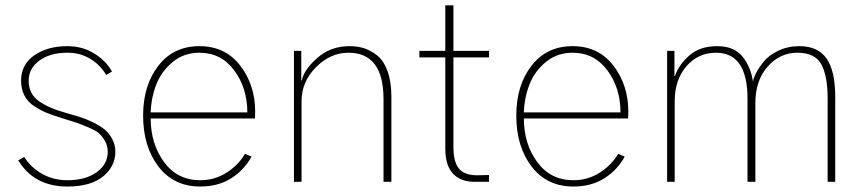

<svg xmlns="http://www.w3.org/2000/svg" viewBox="-20 -678 3223 716"><path d="M47.9 -80.1 70.3 -92.8Q95.7 -52.7 137.7 -29.3Q179.7 -5.9 231.4 -5.9Q298.8 -5.9 340.3 -35.6Q381.8 -65.4 381.8 -112.3Q381.8 -134.8 371.1 -152.8Q360.4 -170.9 348.6 -181.2Q336.9 -191.4 308.1 -203.6Q279.3 -215.8 265.6 -220.2Q252 -224.6 214.8 -236.3Q179.7 -247.1 157.2 -255.9Q134.8 -264.6 109.4 -280.8Q84 -296.9 71.3 -321.3Q58.6 -345.7 58.6 -377Q58.6 -437.5 107.9 -471.7Q157.2 -505.9 231.4 -505.9Q287.1 -505.9 331.5 -478.5Q376 -451.2 397.5 -411.1L376 -398.4Q354.5 -435.5 316.9 -458.5Q279.3 -481.4 231.4 -481.4Q167 -481.4 127 -452.1Q86.9 -422.9 86.9 -377Q86.9 -328.1 124.5 -301.3Q162.1 -274.4 226.6 -256.8Q256.8 -248 277.8 -241.7Q298.8 -235.4 326.2 -222.2Q353.5 -209 370.1 -195.3Q386.7 -181.6 398.4 -159.7Q410.2 -137.7 410.2 -112.3Q410.2 -57.6 364.3 -20Q318.4 17.6 231.4 17.6Q107.4 17.6 47.9 -80.1Z M513.7 -247.1Q513.7 -359.4 570.3 -432.6Q627 -505.9 723.6 -505.9Q820.3 -505.9 876 -433.1Q931.6 -360.4 931.6 -261.7Q931.6 -257.8 931.2 -249.5Q930.7 -241.2 930.7 -236.3H542Q542 -141.6 591.8 -73.7Q641.6 -5.9 726.6 -5.9Q781.2 -5.9 825.7 -34.7Q870.1 -63.5 893.6 -104.5L918 -93.8Q890.6 -43.9 842.3 -13.2Q793.9 17.6 726.6 17.6Q627.9 17.6 570.8 -57.1Q513.7 -131.8 513.7 -247.1ZM542 -258.8H902.3Q902.3 -349.6 853.5 -415.5Q804.7 -481.4 723.6 -481.4Q666 -481.4 624 -446.8Q582 -412.1 563 -363.3Q543.9 -314.5 542 -258.8Z M1076.2 0V-488.3H1103.5V-377.9H1105.5Q1113.3 -418 1163.1 -461.9Q1212.9 -505.9 1284.2 -505.9Q1312.5 -505.9 1336.4 -498.5Q1360.4 -491.2 1385.3 -472.2Q1410.2 -453.1 1424.8 -413.6Q1439.5 -374 1439.5 -317.4V0H1410.2V-308.6Q1410.2 -481.4 1279.3 -481.4Q1211.9 -481.4 1158.2 -427.2Q1104.5 -373 1104.5 -300.8V0Z M1543.9 -463.9V-488.3H1640.6V-658.2H1670.9V-488.3H1803.7V-463.9H1670.9V-128.9Q1670.9 -73.2 1692.4 -48.3Q1713.9 -23.4 1762.7 -24.4L1803.7 -25.4V0H1758.8Q1701.2 2 1670.9 -28.8Q1640.6 -59.6 1640.6 -123V-463.9Z M1905.3 -247.1Q1905.3 -359.4 1961.9 -432.6Q2018.6 -505.9 2115.2 -505.9Q2211.9 -505.9 2267.6 -433.1Q2323.2 -360.4 2323.2 -261.7Q2323.2 -257.8 2322.8 -249.5Q2322.3 -241.2 2322.3 -236.3H1933.6Q1933.6 -141.6 1983.4 -73.7Q2033.2 -5.9 2118.2 -5.9Q2172.9 -5.9 2217.3 -34.7Q2261.7 -63.5 2285.2 -104.5L2309.6 -93.8Q2282.2 -43.9 2233.9 -13.2Q2185.5 17.6 2118.2 17.6Q2019.5 17.6 1962.4 -57.1Q1905.3 -131.8 1905.3 -247.1ZM1933.6 -258.8H2293.9Q2293.9 -349.6 2245.1 -415.5Q2196.3 -481.4 2115.2 -481.4Q2057.6 -481.4 2015.6 -446.8Q1973.6 -412.1 1954.6 -363.3Q1935.5 -314.5 1933.6 -258.8Z M2467.8 0V-488.3H2495.1V-394.5H2497.1Q2511.7 -437.5 2551.3 -471.7Q2590.8 -505.9 2654.3 -505.9Q2717.8 -505.9 2749 -466.8Q2780.3 -427.7 2788.1 -373Q2789.1 -384.8 2798.8 -404.3Q2808.6 -423.8 2827.6 -447.8Q2846.7 -471.7 2882.3 -488.8Q2918 -505.9 2960.9 -505.9Q3030.3 -505.9 3062.5 -459.5Q3094.7 -413.1 3094.7 -317.4V0H3066.4V-310.5Q3066.4 -394.5 3043 -438Q3019.5 -481.4 2953.1 -481.4Q2888.7 -481.4 2842.8 -429.7Q2796.9 -377.9 2796.9 -293.9V0H2767.6V-309.6Q2767.6 -481.4 2650.4 -481.4Q2583 -481.4 2539.6 -430.7Q2496.1 -379.9 2496.1 -300.8V0Z"/></svg>

Font: Gothic A1 Thin
Style: Regular
Weight: 250
Designer: HanYang I&C Co.,Ltd.
Foundry: HanYang I&C Co.,Ltd.
Version: Version 2.50